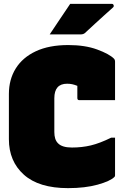

<svg xmlns="http://www.w3.org/2000/svg" viewBox="-20 -953 640 993"><path d="M332 20Q181 20 103.5 -49.5Q26 -119 26 -233V-467Q26 -542 61.5 -599Q97 -656 165.5 -688Q234 -720 333 -720Q420 -720 482.5 -697Q545 -674 569 -650Q575 -644 575 -634V-435H390Q380 -435 380 -446V-509Q365 -515 353 -517.5Q341 -520 327 -520Q261 -520 261 -445V-270Q261 -251 265.5 -236.5Q270 -222 280 -212Q301 -190 352 -190Q404 -190 450 -201Q496 -212 555 -241H575V-46Q575 -41 572 -38Q550 -16 485 2Q420 20 332 20ZM343 -933H559Q565 -933 567.5 -926.5Q570 -920 565 -915Q538 -891 516 -871Q494 -851 471.5 -830.5Q449 -810 419 -782Q411 -775 396 -775H237Q264 -815 289.5 -853.5Q315 -892 343 -933Z"/></svg>

Font: Recursive Sn Lnr St XBk
Style: Regular
Weight: 1000
Version: Version 1.079;hotconv 1.0.112;makeotfexe 2.5.65598; ttfautoh